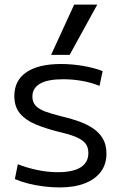

<svg xmlns="http://www.w3.org/2000/svg" viewBox="-20 -810 528 840"><path d="M240.7 10Q207 10 171 5.5Q135 1 102.5 -7.3Q70 -15.7 45 -26.7L58 -91.4Q98 -75.7 143.3 -66.2Q188.7 -56.7 233.3 -56.7Q299.3 -56.7 333 -78Q366.6 -99.4 366.6 -140.7Q366.6 -168.3 351.8 -184.8Q337 -201.3 307.3 -212.8Q277.7 -224.3 233.3 -234.3Q179 -248 135.7 -266Q92.3 -284 67.5 -313.5Q42.7 -343 42.7 -390Q42.7 -458 95.5 -494Q148.3 -530 247.3 -530Q294.3 -530 342.7 -521.8Q391 -513.7 429 -499L415.4 -434.3Q379.7 -448.9 338.8 -456.1Q298 -463.3 256 -463.3Q189 -463.3 155.6 -444.1Q122.1 -425 121.7 -388Q121.7 -363.3 135.7 -348Q149.7 -332.7 178 -322Q206.4 -311.4 249.4 -301Q289.7 -291.7 325.2 -279Q360.7 -266.3 387.7 -248Q414.7 -229.7 430.2 -203Q445.7 -176.3 445.7 -138.7Q446 -92 421.4 -58.8Q396.7 -25.7 351 -7.8Q305.4 10 240.7 10ZM284.7 -570H203.6L304.6 -790H405.7Z"/></svg>

Font: M PLUS 1 Thin
Style: Regular
Weight: 100
Designer: Coji Morishita
Foundry: UNDERFOREST DESIGN
Version: Version 1.001